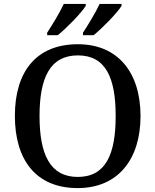

<svg xmlns="http://www.w3.org/2000/svg" viewBox="-20 -951 794 981"><path d="M404 -784V-771H458C503 -807 580 -886 601 -921V-931H489C468 -886 432 -827 404 -784ZM221 -784V-771H275C320 -807 397 -886 418 -921V-931H306C285 -886 249 -827 221 -784ZM377 10C583 10 698 -137 698 -358C698 -580 583 -725 378 -725C161 -725 56 -580 56 -359C56 -137 161 10 377 10ZM377 -47C236 -47 182 -162 182 -358C182 -554 236 -668 378 -668C520 -668 571 -554 571 -358C571 -162 520 -47 377 -47Z"/></svg>

Font: Noto Serif Medium
Style: Regular
Weight: 500
Designer: Monotype Design Team
Foundry: Monotype Imaging Inc.
Version: Version 2.013